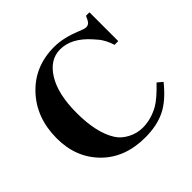

<svg xmlns="http://www.w3.org/2000/svg" viewBox="-175 -866 1060 1060"><g transform="rotate(-45 354.5 -336.0)"><path d="M644 -152 674 -127Q607 -44 541.5 -12.5Q476 19 386 19Q227 19 131.5 -77.5Q36 -174 36 -323Q36 -483 133.5 -587Q231 -691 383 -691Q454 -691 539 -656Q571 -642 585 -642Q599 -642 608.5 -651.5Q618 -661 629 -688H656V-463H627Q619 -489 608 -509.5Q597 -530 589 -540Q581 -550 564 -569Q485 -658 397 -658Q316 -658 264.5 -574.5Q213 -491 213 -345Q213 -190 267 -105Q289 -71 329.5 -50Q370 -29 414 -29Q478 -29 540 -63Q581 -86 644 -152Z"/></g></svg>

Font: STIX MathJax Alphabets
Style: Bold
Weight: 700
Designer: MicroPress Inc., with final additions and corrections provided by Coen Hoffman, Elsevier (retired)
Version: Version 1.1.1